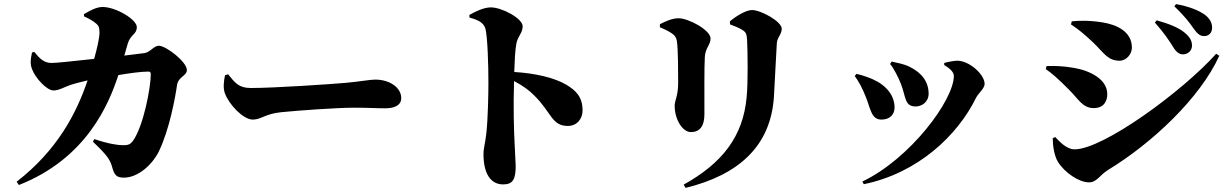

<svg xmlns="http://www.w3.org/2000/svg" viewBox="-20 -842 6000 936"><path d="M433 -151C500 -88 517 -63 526 -30C537 9 545 24 584 24C655 24 724 -42 754 -103C806 -210 834 -365 843 -427C849 -469 891 -471 891 -501C891 -540 790 -619 754 -619C730 -619 711 -586 683 -583L586 -571L603 -630C616 -674 647 -674 647 -710C647 -747 545 -808 480 -808C448 -808 414 -787 389 -773L390 -762C412 -752 433 -741 450 -726C462 -716 465 -705 465 -683C465 -656 453 -605 439 -555C340 -544 253 -535 232 -535C194 -535 173 -557 147 -589L136 -586C129 -552 126 -529 137 -503C152 -463 207 -401 241 -401C268 -401 294 -418 324 -428C348 -436 378 -443 407 -450C353 -291 261 -111 61 44L72 60C405 -71 512 -339 557 -476C611 -485 666 -493 704 -493C711 -493 715 -490 715 -480C715 -416 680 -228 628 -155C616 -139 606 -134 581 -134C555 -134 507 -141 440 -164Z M1092 -480 1077 -475C1071 -448 1067 -413 1076 -388C1097 -331 1166 -259 1212 -259C1254 -259 1271 -287 1351 -295C1429 -303 1623 -317 1705 -317C1781 -317 1816 -314 1858 -314C1904 -314 1936 -329 1936 -364C1936 -415 1880 -454 1809 -454C1785 -454 1731 -444 1664 -438C1596 -432 1319 -413 1203 -413C1144 -413 1126 -438 1092 -480Z M2268 -769 2269 -756C2304 -747 2339 -734 2347 -700C2357 -658 2361 -524 2361 -439C2361 -388 2359 -268 2351 -193C2346 -146 2337 -120 2337 -91C2337 3 2371 57 2433 57C2481 57 2494 31 2494 -34C2494 -46 2491 -82 2489 -137C2485 -211 2482 -316 2486 -447C2531 -423 2559 -402 2583 -378C2669 -294 2669 -228 2748 -228C2793 -228 2820 -263 2820 -303C2820 -368 2790 -400 2739 -430C2682 -463 2590 -485 2487 -491C2489 -549 2491 -595 2497 -628C2504 -667 2528 -680 2528 -714C2528 -752 2427 -806 2373 -806C2338 -806 2298 -786 2268 -769Z M3322 74C3580 11 3738 -129 3753 -372C3757 -432 3763 -574 3767 -631C3769 -661 3791 -674 3791 -702C3791 -737 3690 -793 3646 -793C3616 -793 3568 -763 3538 -738L3539 -723C3560 -715 3582 -707 3599 -696C3618 -684 3620 -675 3622 -648C3625 -597 3627 -437 3620 -370C3603 -176 3500 -46 3313 58ZM3197 -709C3220 -700 3243 -688 3257 -678C3271 -668 3277 -659 3280 -641C3286 -598 3286 -488 3286 -437C3286 -375 3269 -352 3269 -327C3269 -257 3309 -198 3348 -198C3390 -198 3414 -225 3414 -285C3414 -367 3413 -520 3416 -564C3418 -607 3444 -624 3444 -654C3444 -696 3336 -753 3288 -753C3257 -753 3224 -738 3197 -724Z M4319 -530C4334 -515 4361 -462 4372 -433C4397 -369 4389 -323 4444 -323C4474 -323 4507 -345 4507 -385C4507 -446 4471 -488 4415 -516C4385 -531 4359 -534 4327 -542ZM4191 56C4454 2 4648 -181 4738 -365C4750 -388 4780 -411 4780 -433C4780 -480 4703 -548 4644 -546C4626 -545 4599 -540 4583 -535V-525C4608 -510 4630 -492 4630 -472C4630 -354 4417 -68 4184 43ZM4147 -471C4165 -447 4183 -415 4201 -369C4224 -313 4227 -259 4277 -259C4319 -259 4341 -285 4341 -318C4341 -376 4301 -426 4236 -455C4218 -463 4187 -475 4155 -482Z M5701 -610C5715 -587 5730 -577 5747 -577C5772 -577 5791 -596 5791 -619C5791 -639 5784 -656 5764 -675C5731 -707 5678 -726 5619 -743L5610 -732C5655 -682 5683 -639 5701 -610ZM5798 -704C5816 -679 5829 -666 5850 -666C5874 -666 5889 -683 5889 -707C5889 -732 5877 -752 5854 -770C5823 -792 5775 -811 5713 -822L5705 -811C5758 -761 5782 -727 5798 -704ZM5201 -723C5235 -701 5268 -674 5309 -635C5362 -584 5380 -546 5438 -546C5471 -546 5498 -578 5498 -610C5498 -688 5424 -722 5354 -733C5284 -744 5236 -741 5205 -738ZM5909 -580C5744 -396 5358 -114 5219 -114C5177 -114 5142 -156 5124 -174L5112 -168C5112 -135 5119 -82 5138 -52C5171 0 5240 47 5289 47C5327 47 5342 11 5381 -13C5598 -145 5831 -365 5924 -570ZM5078 -505C5103 -489 5141 -456 5190 -406C5235 -363 5256 -315 5312 -315C5365 -315 5378 -354 5378 -383C5378 -456 5293 -498 5216 -511C5159 -521 5118 -521 5082 -520Z"/></svg>

Font: Noto Serif SC Black
Style: Regular
Weight: 900
Designer: Ryoko NISHIZUKA 西塚涼子 (kana & ideographs); Frank Grießhammer (Latin, Greek & Cyrillic); Wenlong ZHANG 张文龙 (bopomofo); San
Foundry: Adobe
Version: Version 2.001;hotconv 1.1.0;makeotfexe 2.6.0